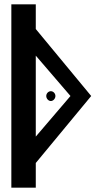

<svg xmlns="http://www.w3.org/2000/svg" viewBox="-20 -870 469 880"><path d="M144 -850H32V-10H144V-123L398 -430L144 -737ZM303 -430 144 -244V-615ZM213 -407C224 -407 234 -418 234 -430C234 -442 224 -452 213 -452C202 -452 192 -442 192 -430C192 -418 202 -407 213 -407Z"/></svg>

Font: Ny Stormning
Style: Gr
Weight: 400
Designer: Robert Jablonski, Mew Too
Foundry: Cannot Into Space Fonts
Version: Version 0.90